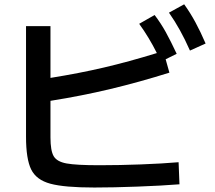

<svg xmlns="http://www.w3.org/2000/svg" viewBox="-20 -836 978 875"><path d="M98.6 -212.9V-716.8H210V-481Q343.3 -502.4 454.8 -528.6Q566.4 -554.7 694.8 -594.2Q659.2 -665.5 614.3 -727.5L684.6 -767.6Q712.9 -730.5 735.6 -689.5Q758.3 -648.4 785.2 -590.8L734.9 -565.9L752 -504.9Q615.2 -461.9 483.4 -430.4Q351.6 -398.9 210 -376.5V-210Q210 -149.4 224.6 -124.3Q239.3 -99.1 283.4 -91.1Q327.6 -83 433.6 -83Q524.4 -83 621.6 -86.7Q718.8 -90.3 793.9 -96.7L797.9 3.9Q717.3 10.3 606.9 14.4Q496.6 18.6 410.2 18.6Q273.4 18.6 209.5 1.2Q145.5 -16.1 122.1 -63.7Q98.6 -111.3 98.6 -212.9ZM750 -778.3 819.3 -816.4Q847.7 -776.9 870.6 -734.4Q893.6 -691.9 917 -637.7L845.7 -605.5Q822.8 -657.2 800 -698.2Q777.3 -739.3 750 -778.3Z"/></svg>

Font: Pretendard JP SemiBold
Style: Regular
Weight: 600
Designer: Base glyphs from Inter by Rasmus Andersson; Hangeul glyphs from Noto Sans CJK(Source Han Sans) by Jang Soo-young and Kan
Foundry: Kil Hyung-jin
Version: Version 1.309